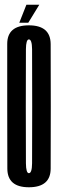

<svg xmlns="http://www.w3.org/2000/svg" viewBox="-20 -787 246 811"><path d="M102 4Q193.5 4 194 -74.5Q194.5 -153 194.5 -337.5Q194.5 -521.5 194 -600.8Q193.5 -680 102 -680Q10.5 -680 10.5 -601.5Q10.5 -523 10.5 -337.5Q10.5 -153 11 -74.5Q11.5 4 102 4ZM102 -55.5Q90 -55.5 89.5 -97.2Q89 -139 89 -337.5Q89 -538 89.5 -579.2Q90 -620.5 102 -620.5Q115 -620.5 115.5 -579.2Q116 -538 116 -337.5Q116 -139 115.5 -97.2Q115 -55.5 102 -55.5ZM61.5 -691H99.5L146 -767H91.5Z"/></svg>

Font: Anybody UltraCondensed
Style: Regular
Weight: 400
Width: 1
Version: Version 1.113;gftools[0.9.25]